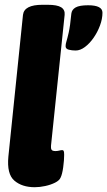

<svg xmlns="http://www.w3.org/2000/svg" viewBox="-20 -774 448 802"><path d="M125 8Q72 8 40 -19.5Q8 -47 15 -120L76 -712Q81 -754 157 -754H179Q219 -754 235.5 -743.5Q252 -733 250 -712L193 -165Q192 -154 195.5 -148.5Q199 -143 212 -143Q220 -143 227.5 -145Q235 -147 240 -147Q244 -147 246 -143.5Q248 -140 248 -127Q248 -105 244 -75.5Q240 -46 233 -32Q228 -20 210 -11Q192 -2 169 3Q146 8 125 8ZM296 -563Q280 -563 267 -566.5Q254 -570 254 -581Q254 -590 257.5 -601Q261 -612 267 -638Q273 -664 278 -717Q280 -734 296 -743Q312 -752 348 -752Q408 -752 408 -721Q408 -695 397.5 -667Q387 -639 370.5 -615.5Q354 -592 334.5 -577.5Q315 -563 296 -563Z"/></svg>

Font: Asap Condensed Condensed Black
Style: Italic
Weight: 900
Width: 3
Italic angle: -6°
Designer: Pablo Cosgaya
Foundry: Omnibus-Type
Version: Version 3.001; ttfautohint (v1.8.4.7-5d5b)